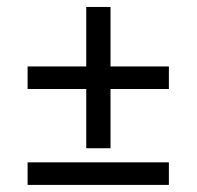

<svg xmlns="http://www.w3.org/2000/svg" viewBox="-20 -436 562 549"><path d="M58.9 92.7V28.2H462.9V92.7ZM226.6 -12.1V-181.5H58.9V-246H226.6V-416.1H296V-246H462.9V-181.5H296V-12.1Z"/></svg>

Font: Playfair 5pt SemiExpanded Light
Style: Regular
Weight: 300
Width: 6
Designer: Claus Eggers Sørensen
Foundry: Claus Eggers Sørensen
Version: Version 2.203